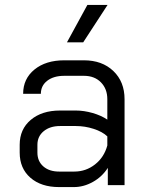

<svg xmlns="http://www.w3.org/2000/svg" viewBox="-20 -752 596 780"><path d="M60 -132V-164Q60 -227 105 -265Q150 -303 224 -303H288Q321 -303 356 -293Q391 -283 416 -266V-349Q416 -391 390 -417.5Q364 -444 321 -444H241Q198 -444 172 -424Q146 -404 146 -371H74Q74 -432 120 -469.5Q166 -507 241 -507H321Q395 -507 440.5 -463.5Q486 -420 486 -349V0H418V-70Q395 -34 357.5 -13Q320 8 280 8H220Q147 8 103.5 -30Q60 -68 60 -132ZM282 -55Q329 -55 366 -84Q403 -113 416 -161V-198Q396 -217 360.5 -228.5Q325 -240 288 -240H224Q183 -240 157.5 -219Q132 -198 132 -164V-132Q132 -97 156 -76Q180 -55 220 -55ZM335 -732H417L318 -580H252Z"/></svg>

Font: Stavian Regular
Style: Regular
Weight: 400
Version: Version 1.000; ttfautohint (v1.6)